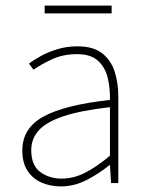

<svg xmlns="http://www.w3.org/2000/svg" viewBox="-20 -656 526 688"><path d="M198 12Q161 12 129.5 -1.5Q98 -15 79 -43.5Q60 -72 60 -117Q60 -197 136 -238.5Q212 -280 374 -298Q375 -337 366.5 -375Q358 -413 332 -437.5Q306 -462 256 -462Q205 -462 164 -442.5Q123 -423 100 -406L84 -428Q99 -440 125 -454.5Q151 -469 185 -479.5Q219 -490 258 -490Q314 -490 346 -465Q378 -440 391 -399Q404 -358 404 -310V0H378L374 -64H372Q335 -34 290.5 -11Q246 12 198 12ZM200 -16Q244 -16 285 -37Q326 -58 374 -98V-272Q269 -260 207.5 -239.5Q146 -219 119 -189Q92 -159 92 -118Q92 -63 124.5 -39.5Q157 -16 200 -16ZM140 -608V-636H380V-608Z"/></svg>

Font: Source Sans 3 Variable
Style: Regular
Weight: 200
Designer: Paul D. Hunt
Foundry: Adobe Systems Incorporated
Version: Version 3.026